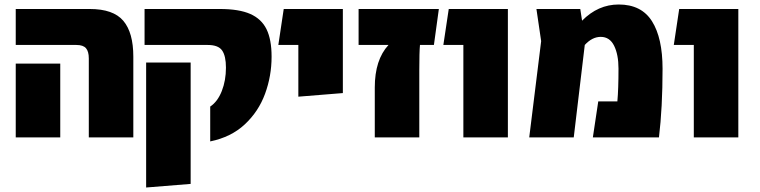

<svg xmlns="http://www.w3.org/2000/svg" viewBox="-20 -611 3379 854"><path d="M375 -351Q375 -382 362.5 -396.5Q350 -411 320 -411H50V-571H379Q484 -571 528.5 -518.5Q573 -466 573 -359V0H375ZM50 -328H248V0H50Z M915 -137Q948 -159 966.5 -206Q985 -253 985 -310Q985 -362 968 -386.5Q951 -411 904 -411H623V-571H958Q1043 -571 1093 -549Q1143 -527 1165.5 -481Q1188 -435 1188 -359Q1188 -273 1159 -194Q1130 -115 1069 -58Q1008 -1 915 18ZM630 -333H828V207L630 223Z M1307 -411H1218L1242 -571H1505V-197L1307 -181Z M1910 -411H1848Q1845 -380 1845 -300V0H1647V-222Q1647 -345 1708 -411H1575V-571H1932Z M2041 -411H1952L1976 -571H2239V0H2041Z M2927 -305Q2927 -132 2911 0H2617L2641 -160H2726Q2731 -215 2731 -306Q2731 -368 2711.5 -407.5Q2692 -447 2652 -447Q2614 -447 2581 -411L2532 0H2334L2387 -428L2366 -571H2561L2569 -519Q2640 -591 2732 -591Q2833 -591 2880 -516.5Q2927 -442 2927 -305Z M3066 -411H2977L3001 -571H3264V0H3066Z"/></svg>

Font: FiraGO Heavy
Style: Regular
Weight: 900
Designer: bBox Type
Foundry: bBox Type GmbH
Version: Version 1.001